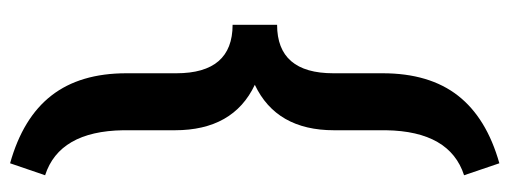

<svg xmlns="http://www.w3.org/2000/svg" viewBox="-330 -490 996 375"><g transform="rotate(-90 167.5 -302.0)"><path d="M13.2 106.9Q99.1 79.1 101.1 -45.4V-147Q101.1 -259.8 189.9 -301.8Q101.1 -343.8 101.1 -458V-559.1Q99.1 -683.6 13.2 -711.4L36.6 -779.8Q125.5 -754.9 168.9 -699Q212.4 -643.1 212.4 -552.7V-455.1Q212.4 -345.2 307.1 -345.2V-258.3Q212.4 -258.3 212.4 -148.4V-52.2Q212.4 39.1 168.7 95Q125 150.9 36.6 175.8Z"/></g></svg>

Font: RobotoDraft Medium
Style: Regular
Weight: 500
Version: Version 2.001152; 2014